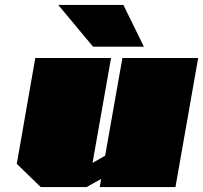

<svg xmlns="http://www.w3.org/2000/svg" viewBox="-20 -758 823 778"><path d="M357 -569 216 -738H480L563 -569ZM145 0 48 -94 123 -523H430L355 -98L406 -127L476 -523H783L691 0H384L390 -33L331 0Z"/></svg>

Font: Tomorrow Black
Style: Italic
Weight: 900
Italic angle: -10°
Designer: Tony de Marco, Monica Rizzolli
Foundry: Just in Type
Version: Version 2.002